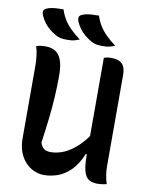

<svg xmlns="http://www.w3.org/2000/svg" viewBox="-101 -1007 851 1093"><g transform="rotate(10 325.0 -461.0)"><path d="M591 2Q584 4 575.5 5.5Q567 7 557 8Q547 9 537 9Q520 9 506 5Q492 1 481.5 -8Q471 -17 464 -34Q457 -51 453.5 -77Q450 -103 450 -140Q450 -255 450 -339.5Q450 -424 450 -488Q450 -552 450 -603.5Q450 -655 450 -703Q457 -706 463.5 -707.5Q470 -709 477.5 -709.5Q485 -710 492 -710Q522 -710 540 -701Q558 -692 566.5 -673.5Q575 -655 575 -626Q575 -561 575 -495Q575 -429 575 -363.5Q575 -298 575 -232.5Q575 -167 575 -101Q575 -73 579 -48Q583 -23 591 2ZM229 13Q199 13 171 0.5Q143 -12 121 -36Q99 -60 86.5 -94Q74 -128 74 -171Q74 -239 74 -308.5Q74 -378 74 -447.5Q74 -517 74 -584Q74 -619 70.5 -648Q67 -677 59 -702Q73 -707 85.5 -708.5Q98 -710 112 -710Q146 -710 169 -696Q192 -682 204.5 -649Q217 -616 217 -559Q217 -497 213.5 -436.5Q210 -376 202.5 -310.5Q195 -245 184 -166Q193 -140 207.5 -131Q222 -122 244 -122Q284 -122 324.5 -140Q365 -158 405.5 -198Q446 -238 483 -302V-146H444Q418 -84 383 -49.5Q348 -15 308.5 -1Q269 13 229 13ZM176 -935Q186 -904 202 -878Q218 -852 242 -828.5Q266 -805 297 -782Q284 -777 272.5 -773.5Q261 -770 249.5 -769Q238 -768 225 -768Q205 -768 191 -770.5Q177 -773 161 -781Q140 -793 121.5 -808Q103 -823 89.5 -841.5Q76 -860 67 -880Q61 -895 63 -905Q65 -915 77 -921Q89 -927 104 -930Q119 -933 137 -934Q155 -935 176 -935ZM381 -935Q391 -904 407 -878Q423 -852 447 -828.5Q471 -805 502 -782Q489 -777 477.5 -773.5Q466 -770 454.5 -769Q443 -768 430 -768Q410 -768 396 -770.5Q382 -773 366 -781Q345 -793 326.5 -808Q308 -823 294.5 -841.5Q281 -860 272 -880Q266 -895 268 -905Q270 -915 282 -921Q294 -927 309 -930Q324 -933 342 -934Q360 -935 381 -935Z"/></g></svg>

Font: Recursive Casual SemiBold
Style: Regular
Weight: 600
Version: Version 1.047